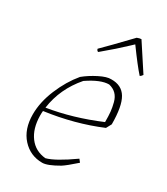

<svg xmlns="http://www.w3.org/2000/svg" viewBox="-172 -749 722 832"><g transform="rotate(30 189.5 -332.5)"><path d="M154 -534 149 -530Q142 -532 140 -541Q176 -576 263 -667Q276 -672 284 -672L352 -568L369 -542Q363 -533 357 -530Q328 -562 272 -639L256 -624Q213 -583 154 -534ZM179 7Q119 7 79 -37Q39 -81 39 -155Q39 -216 66.5 -282Q94 -348 135 -397Q163 -420 199.5 -438.5Q236 -457 258 -456Q310 -457 333.5 -417.5Q357 -378 357 -288L343 -262Q217 -209 70 -189Q69 -181 69 -165Q70 -101 99.5 -61.5Q129 -22 181 -17Q224 -28 310 -89L321 -75Q277 -36 258 -24Q205 7 179 7ZM156 -389Q86 -308 72 -207Q197 -227 327 -282Q327 -313 325 -333Q323 -353 317 -376Q311 -399 297 -413Q283 -427 261 -432Q219 -432 156 -389Z"/></g></svg>

Font: Albura ExtraLight
Style: Italic
Weight: 156
Italic angle: -7°
Designer: Mercedes Jáuregui
Foundry: Omnibus-Type Team
Version: Version 1.000